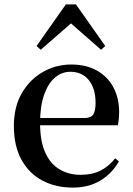

<svg xmlns="http://www.w3.org/2000/svg" viewBox="-20 -836 602 872"><path d="M311 16Q233 16 172.5 -16Q112 -48 77.5 -110.5Q43 -173 43 -264Q43 -351 79.5 -413.5Q116 -476 175.5 -509.5Q235 -543 303 -543Q373 -543 422 -514.5Q471 -486 496 -437.5Q521 -389 521 -328Q521 -292 515 -267H93V-300H364Q393 -300 403.5 -316Q414 -332 414 -369Q414 -434 383.5 -472Q353 -510 299 -510Q261 -510 230 -484Q199 -458 180.5 -406Q162 -354 162 -277Q162 -195 185.5 -143Q209 -91 251 -66.5Q293 -42 346 -42Q399 -42 437 -61.5Q475 -81 503 -117L520 -103Q488 -47 435 -15.5Q382 16 311 16ZM439 -610 269 -759H336L165 -610L146 -627L279 -816H325L458 -627Z"/></svg>

Font: Noto Serif SC ExtraLight SemiBold
Style: Regular
Weight: 600
Version: Version 2.002-H1;hotconv 1.1.0;makeotfexe 2.6.0